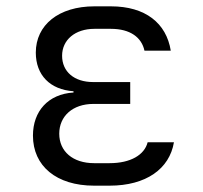

<svg xmlns="http://www.w3.org/2000/svg" viewBox="-20 -578 640 606"><path d="M326 8C441 8 515 -45 529 -129H446C436 -89 392 -63 326 -63H277C210 -63 167 -100 167 -156C167 -211 209 -250 275 -250H391V-319H274C214 -319 176 -352 176 -402C176 -452 217 -487 278 -487H330C391 -487 427 -460 436 -418H519C505 -505 439 -558 330 -558H278C165 -558 93 -499 93 -412C93 -341 138 -295 212 -290V-286C132 -281 84 -227 84 -150C84 -54 158 8 277 8Z"/></svg>

Font: Tekne LDO Light
Style: Regular
Weight: 300
Monospace: yes
Designer: Alessio Laiso, Mario Rullo, Paolo Rosset
Foundry: Alessio Laiso
Version: Version 1.000;hotconv 1.0.109;makeotfexe 2.5.65596